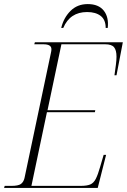

<svg xmlns="http://www.w3.org/2000/svg" viewBox="-33 -921 622 941"><path d="M-13 0 -10 -10H23Q56 -10 69 -19Q82 -28 87 -48L217 -664Q219 -672 219 -680Q219 -704 180 -704H135L138 -714H569L538 -552H528Q532 -580 535 -603.5Q538 -627 538 -643Q538 -675 526 -689.5Q514 -704 483 -704H268L200 -381H434L432 -371H197L121 -10H362Q393 -10 409.5 -17Q426 -24 436.5 -44.5Q447 -65 458 -104L475 -162H487L446 0ZM267 -784Q279 -834 312.5 -867.5Q346 -901 397 -901Q450 -901 475.5 -869Q501 -837 495 -784H485Q485 -824 460.5 -843Q436 -862 394 -862Q310 -862 277 -784Z"/></svg>

Font: Noto Serif Display SemiCondensed ExtraLight
Style: Italic
Weight: 200
Width: 4
Italic angle: -12°
Designer: Monotype Design Team
Foundry: Monotype Imaging Inc.
Version: Version 2.009